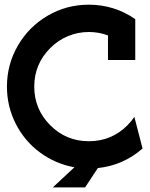

<svg xmlns="http://www.w3.org/2000/svg" viewBox="-20 -692 642 824"><path d="M591.8 -54.7Q509.3 17.6 399.9 29.3L345.2 112.3H206.5L299.3 25.9Q217.8 11.2 151.6 -37.6Q85.4 -86.4 47.6 -160.9Q9.8 -235.4 9.8 -320.3Q9.8 -415.5 56.9 -496.6Q104 -577.6 184.8 -624.8Q265.6 -671.9 361.3 -671.9Q470.7 -671.9 560.5 -609.9V-434.6H443.4V-540Q404.3 -554.7 361.3 -554.7Q314.5 -554.7 271.5 -536.9Q228.5 -519 195.8 -485.8Q127 -417 127 -320.3Q127 -223.1 195.8 -154.3Q264.2 -85.9 361.3 -85.9Q458.5 -85.9 526.9 -154.3Q543.9 -171.4 556.6 -190.4Z"/></svg>

Font: Sangha Kali
Style: Regular
Weight: 400
Designer: Seslavinskaya Anna
Foundry: Popkern
Version: Version 2.000;PS 002.000;hotconv 1.0.88;makeotf.lib2.5.64775